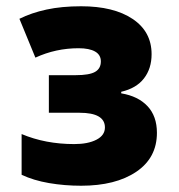

<svg xmlns="http://www.w3.org/2000/svg" viewBox="-20 -584 570 613"><path d="M239 9Q186 9 136.5 0.5Q87 -8 49 -26V-156Q125 -124 217 -124Q261 -124 288 -138Q315 -152 315 -177Q315 -224 234 -224H136V-344H222Q265 -344 283.5 -354.5Q302 -365 302 -388Q302 -409 283.5 -419.5Q265 -430 231 -430Q158 -430 93 -400L42 -524Q80 -543 128.5 -553.5Q177 -564 239 -564Q343 -564 403.5 -523.5Q464 -483 464 -411Q464 -365 439.5 -333.5Q415 -302 367 -291V-286Q421 -277 451 -245Q481 -213 481 -160Q481 -80 415 -35.5Q349 9 239 9Z"/></svg>

Font: Noto Sans Mono Condensed Black
Style: Regular
Weight: 900
Width: 3
Designer: Monotype Design Team
Foundry: Monotype Imaging Inc.
Version: Version 2.014